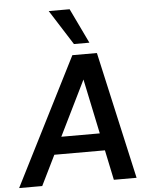

<svg xmlns="http://www.w3.org/2000/svg" viewBox="-83 -1002 819 1052"><g transform="rotate(-5 326.5 -476.0)"><path d="M-21 0 333 -700H468L625 0H500L367 -633H417L106 0ZM117 -165 163 -260H507L526 -165ZM347 -760 225 -952H340L432 -760Z"/></g></svg>

Font: Host Grotesk Light SemiBold
Style: Italic
Weight: 600
Italic angle: -8°
Version: Version 1.003